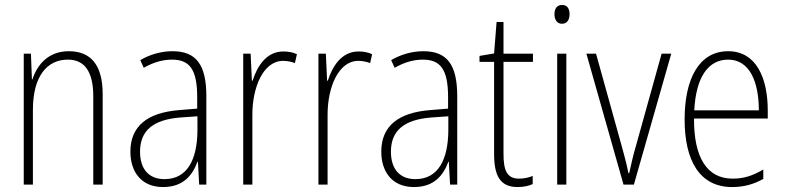

<svg xmlns="http://www.w3.org/2000/svg" viewBox="-20 -746 3172 776"><path d="M258 -539C175 -539 130 -484 111 -425H109L105 -529H76V0H113V-302C113 -439 171 -505 254 -505C319 -505 357 -461 357 -356V0H395V-365C395 -485 346 -539 258 -539Z M677 -539C632 -539 586 -526 547 -503L561 -472C603 -496 641 -505 675 -505C746 -505 777 -466 777 -353V-307L704 -301C578 -291 507 -238 507 -133C507 -54 549 10 639 10C721 10 758 -38 778 -92H780L785 0H814V-357C814 -486 772 -539 677 -539ZM707 -271 778 -276V-218C777 -101 737 -22 645 -22C582 -22 546 -62 546 -133C546 -219 600 -262 707 -271Z M1125 -538C1056 -538 1019 -477 1001 -420H998L993 -529H963V0H1000V-283C1000 -393 1044 -500 1124 -500C1142 -500 1159 -496 1172 -491L1180 -527C1163 -535 1144 -538 1125 -538Z M1429 -538C1360 -538 1323 -477 1305 -420H1302L1297 -529H1267V0H1304V-283C1304 -393 1348 -500 1428 -500C1446 -500 1463 -496 1476 -491L1484 -527C1467 -535 1448 -538 1429 -538Z M1691 -539C1646 -539 1600 -526 1561 -503L1575 -472C1617 -496 1655 -505 1689 -505C1760 -505 1791 -466 1791 -353V-307L1718 -301C1592 -291 1521 -238 1521 -133C1521 -54 1563 10 1653 10C1735 10 1772 -38 1792 -92H1794L1799 0H1828V-357C1828 -486 1786 -539 1691 -539ZM1721 -271 1792 -276V-218C1791 -101 1751 -22 1659 -22C1596 -22 1560 -62 1560 -133C1560 -219 1614 -262 1721 -271Z M2078 -24C2029 -24 2015 -57 2015 -124V-496H2134V-529H2015V-657H1987L1977 -530L1918 -520V-496H1977V-124C1977 -36 2001 10 2072 10C2098 10 2117 5 2133 -2V-35C2119 -29 2099 -24 2078 -24Z M2252 -726C2229 -726 2221 -709 2221 -688C2221 -667 2231 -650 2251 -650C2272 -650 2282 -666 2282 -689C2282 -709 2274 -726 2252 -726ZM2269 -529H2232V0H2269Z M2500 0H2542L2693 -529H2654L2551 -159C2539 -119 2531 -82 2523 -46H2520C2512 -86 2502 -123 2491 -162L2389 -529H2350Z M2923 -539C2805 -539 2747 -427 2747 -263C2747 -98 2807 10 2939 10C2988 10 3028 -2 3065 -23V-61C3021 -35 2985 -24 2941 -24C2837 -24 2784 -110 2785 -267H3083V-300C3083 -428 3038 -539 2923 -539ZM2923 -505C3010 -505 3047 -415 3047 -300H2786C2793 -437 2844 -505 2923 -505Z"/></svg>

Font: Noto Sans Devanagari Condensed ExtraLight
Style: Regular
Weight: 200
Width: 3
Designer: Jelle Bosma - Monotype Design Team
Foundry: Monotype Imaging Inc.
Version: Version 2.004